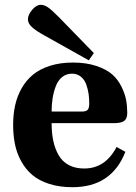

<svg xmlns="http://www.w3.org/2000/svg" viewBox="-20 -760 559 792"><path d="M192.9 -299.8H316.9Q334.5 -299.8 341.3 -306.6Q348.1 -313.5 348.1 -333Q348.1 -353.5 345.5 -372.6Q342.8 -391.6 335.7 -411.6Q328.6 -431.6 313.5 -443.8Q298.3 -456.1 276.9 -456.1Q253.4 -456.1 236.3 -442.1Q219.2 -428.2 210.2 -404.5Q201.2 -380.9 197 -354.7Q192.9 -328.6 192.9 -299.8ZM34.2 -245.1Q34.2 -288.6 42.5 -325.9Q50.8 -363.3 69.3 -396Q87.9 -428.7 116 -451.9Q144 -475.1 186 -488.5Q228 -502 280.8 -502Q335.9 -502 377.9 -487.8Q419.9 -473.6 443.4 -452.6Q466.8 -431.6 481.2 -402.3Q495.6 -373 500.2 -347.4Q504.9 -321.8 504.9 -293.9Q504.9 -270.5 492.2 -261.2Q479.5 -252 451.2 -252H192.9Q192.9 -210.9 200 -178.2Q207 -145.5 222.2 -119.4Q237.3 -93.3 263.9 -79.1Q290.5 -64.9 327.1 -64.9Q414.6 -64.9 460.9 -153.8L497.1 -133.8Q440.4 12.2 278.8 12.2Q224.6 12.2 182.1 -1.7Q139.6 -15.6 112.3 -39.1Q85 -62.5 66.9 -95.9Q48.8 -129.4 41.5 -166Q34.2 -202.6 34.2 -245.1ZM95.2 -680.2Q95.2 -699.2 112.8 -719.7Q130.4 -740.2 147.9 -740.2Q162.6 -740.2 178.2 -729.5Q193.8 -718.8 222.2 -689.9L367.2 -541L346.2 -511.2L163.1 -613.8Q130.4 -631.8 112.8 -647.2Q95.2 -662.6 95.2 -680.2Z"/></svg>

Font: Linguistics Pro
Style: Bold
Weight: 700
Designer: Stefan Peev, Context Ltd
Foundry: Stefan Peev, Context Ltd
Version: Version 001.000